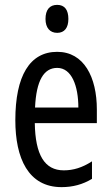

<svg xmlns="http://www.w3.org/2000/svg" viewBox="-20 -759 458 789"><path d="M215 -739C184 -739 167 -719 167 -681C167 -645 185 -624 215 -624C245 -624 261 -645 261 -681C261 -718 246 -739 215 -739ZM215 -546C102 -546 43 -447 43 -265C43 -109 96 10 233 10C279 10 320 -1 358 -24V-96C318 -70 281 -59 242 -59C163 -59 125 -123 123 -253H378V-309C378 -442 325 -546 215 -546ZM215 -480C275 -480 302 -405 302 -317H124C129 -428 160 -480 215 -480Z"/></svg>

Font: Noto Sans UI Condensed
Style: Regular
Weight: 400
Width: 3
Designer: Monotype Design Team
Foundry: Monotype Imaging Inc.
Version: Version 1.901